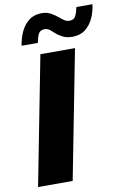

<svg xmlns="http://www.w3.org/2000/svg" viewBox="-101 -1001 697 1060"><g transform="rotate(-10 247.5 -471.0)"><path d="M164 -720H358L218 0H24ZM70 -784Q76 -825 92.5 -861Q109 -897 138 -919.5Q167 -942 210 -942Q240 -942 263 -928.5Q286 -915 301 -902Q314 -891 326.5 -882.5Q339 -874 355 -874Q380 -874 389.5 -893.5Q399 -913 405 -942H495Q490 -901 473.5 -865Q457 -829 428 -806.5Q399 -784 355 -784Q325 -784 302.5 -795Q280 -806 265 -820Q252 -832 239.5 -842Q227 -852 210 -852Q185 -852 175.5 -832.5Q166 -813 161 -784Z"/></g></svg>

Font: Kufam ExtraBold
Style: Italic
Weight: 800
Italic angle: -11°
Designer: Artur Schmal
Foundry: Original Type
Version: Version 1.301; ttfautohint (v1.8.3)